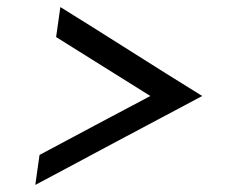

<svg xmlns="http://www.w3.org/2000/svg" viewBox="-20 -510 690 544"><path d="M80 14Q198 -49 316 -112Q434 -175 553 -238Q451 -301 351 -364.5Q251 -428 151 -490L139 -405Q206 -363 272.5 -321.5Q339 -280 406 -238Q327 -196 248.5 -154.5Q170 -113 92 -71Z"/></svg>

Font: Josefin Slab Thin SemiBold
Style: Italic
Weight: 600
Italic angle: -12°
Version: Version 2.000